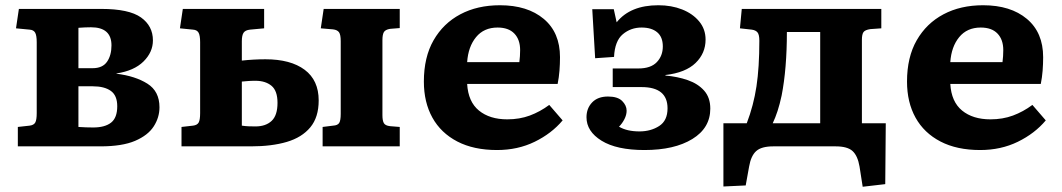

<svg xmlns="http://www.w3.org/2000/svg" viewBox="-20 -558 4050 732"><path d="M48 0V-74L93 -79Q109 -81 114.5 -91Q120 -101 120 -127V-397Q120 -423 114 -433.5Q108 -444 93 -445L41 -450L52 -524H366Q472 -524 517.5 -491.5Q563 -459 563 -404Q563 -359 527 -323.5Q491 -288 424 -278V-277Q496 -268 542 -239Q588 -210 588 -149Q588 -110 566 -76Q544 -42 495 -21Q446 0 363 0ZM279 -298H333Q371 -298 388 -322.5Q405 -347 405 -385Q405 -454 327 -454Q318 -454 304 -453.5Q290 -453 279 -452ZM335 -72Q380 -72 403.5 -90.5Q427 -109 427 -153Q427 -194 402.5 -211.5Q378 -229 334 -229H279V-74Q292 -73 308 -72.5Q324 -72 335 -72Z M672 0V-74L716 -79Q732 -81 737.5 -91Q743 -101 743 -127V-397Q743 -423 737 -433.5Q731 -444 716 -445L666 -450L677 -524H987V-450L933 -445Q915 -443 908.5 -433Q902 -423 902 -401V-327Q947 -332 992 -332Q1088 -332 1141.5 -292Q1195 -252 1195 -175Q1195 -111 1163 -72.5Q1131 -34 1073.5 -17Q1016 0 937 0ZM1210 0V-74L1250 -79Q1267 -80 1273 -89Q1279 -98 1279 -124V-401Q1279 -426 1272.5 -435Q1266 -444 1250 -446L1203 -450L1214 -524H1504V-451L1467 -448Q1449 -445 1443.5 -435.5Q1438 -426 1438 -405V-119Q1438 -98 1443.5 -88.5Q1449 -79 1467 -77L1504 -74V0ZM954 -76Q993 -76 1015.5 -97Q1038 -118 1038 -166Q1038 -212 1015 -231Q992 -250 954 -250Q937 -250 925 -249Q913 -248 902 -247V-79Q915 -77 927.5 -76.5Q940 -76 954 -76Z M1875 14Q1786 14 1723.5 -18.5Q1661 -51 1628.5 -109.5Q1596 -168 1596 -247Q1596 -340 1633 -404.5Q1670 -469 1735 -503.5Q1800 -538 1886 -538Q1991 -538 2053 -486Q2115 -434 2115 -340Q2115 -314 2113 -288.5Q2111 -263 2106 -238H1761Q1765 -170 1806 -136.5Q1847 -103 1914 -103Q1961 -103 2000 -117.5Q2039 -132 2074 -158L2125 -99Q2083 -49 2018.5 -17.5Q1954 14 1875 14ZM1761 -321H1960Q1963 -344 1963 -367Q1963 -407 1941 -430Q1919 -453 1877 -453Q1825 -453 1795 -416.5Q1765 -380 1761 -321Z M2437 14Q2331 14 2273.5 -21.5Q2216 -57 2216 -111Q2216 -145 2237.5 -167.5Q2259 -190 2298 -190Q2335 -190 2352 -173Q2369 -156 2369 -136Q2369 -120 2360.5 -103.5Q2352 -87 2340 -75Q2370 -57 2418 -57Q2461 -57 2493 -77.5Q2525 -98 2525 -145Q2525 -226 2426 -226H2316V-297H2414Q2461 -297 2484 -321Q2507 -345 2507 -381Q2507 -417 2485.5 -435Q2464 -453 2426 -453Q2385 -453 2354.5 -427.5Q2324 -402 2321 -341L2249 -336L2238 -523H2320L2331 -473Q2383 -538 2490 -538Q2540 -538 2580.5 -522Q2621 -506 2645.5 -476.5Q2670 -447 2670 -407Q2670 -355 2632 -318Q2594 -281 2517 -272V-270Q2563 -266 2602 -252.5Q2641 -239 2664.5 -212.5Q2688 -186 2688 -144Q2688 -70 2619.5 -28Q2551 14 2437 14Z M3269 154 3257 77Q3250 36 3230.5 18Q3211 0 3166 0H2928Q2883 0 2863 18Q2843 36 2836 77L2823 149L2738 153V-88H2827Q2853 -156 2864 -228.5Q2875 -301 2875 -403Q2875 -426 2868 -434.5Q2861 -443 2846 -445L2801 -450L2808 -524H3340V-450L3298 -447Q3278 -444 3272 -435.5Q3266 -427 3266 -406V-88H3357L3355 144ZM2926 -88H3107V-436H2980Q2980 -367 2975 -306Q2970 -245 2960 -194Q2953 -161 2944.5 -135Q2936 -109 2926 -88Z M3717 14Q3628 14 3565.5 -18.5Q3503 -51 3470.5 -109.5Q3438 -168 3438 -247Q3438 -340 3475 -404.5Q3512 -469 3577 -503.5Q3642 -538 3728 -538Q3833 -538 3895 -486Q3957 -434 3957 -340Q3957 -314 3955 -288.5Q3953 -263 3948 -238H3603Q3607 -170 3648 -136.5Q3689 -103 3756 -103Q3803 -103 3842 -117.5Q3881 -132 3916 -158L3967 -99Q3925 -49 3860.5 -17.5Q3796 14 3717 14ZM3603 -321H3802Q3805 -344 3805 -367Q3805 -407 3783 -430Q3761 -453 3719 -453Q3667 -453 3637 -416.5Q3607 -380 3603 -321Z"/></svg>

Font: Literata 7pt
Style: Bold
Weight: 700
Designer: Latin by Veronika Burian and Jose Scaglione. Greek by Irene Vlachou. Cyrillic by Vera Evstafieva.
Foundry: TypeTogether
Version: Version 3.002